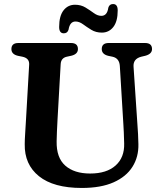

<svg xmlns="http://www.w3.org/2000/svg" viewBox="-20 -913 802 951"><path d="M591 -298.5 573.5 -586.5Q571 -624.5 537.5 -632L516 -636.5Q484 -644.5 484 -670Q484 -700 518.5 -700H698.5Q733 -700 733 -670Q733 -646 700.5 -637L679.5 -632Q638.5 -621.5 641.5 -582L660.5 -299Q664.5 -249 665.5 -199Q667 -136 636.2 -87Q605.5 -38 542.8 -10Q480 18 385 18Q245.5 18 173 -40.2Q100.5 -98.5 102.5 -199.5Q102.5 -219 104.8 -254.5Q107 -290 109 -324L124.5 -593.5Q126 -624.5 91.5 -632L69 -636.5Q36.5 -644 36.5 -670Q36.5 -700 71 -700H331.5Q366 -700 366 -670Q366 -645 333.5 -637L310.5 -632Q282 -625.5 280.5 -595L265 -322Q263 -288.5 262 -261.5Q261 -234.5 260.5 -213Q259 -132 303.2 -92.8Q347.5 -53.5 426.5 -53.5Q508 -53.5 552.5 -93.2Q597 -133 595 -202.5Q594.5 -236.5 593.2 -258Q592 -279.5 591 -298.5ZM484.5 -751.5Q455 -751.5 432.5 -765.2Q410 -779 391.2 -792.8Q372.5 -806.5 354 -806.5Q326 -806.5 319.5 -766Q314 -748 296 -748Q273 -748 273 -779.5Q273 -834 294.8 -861.8Q316.5 -889.5 351.5 -889.5Q381 -889.5 403.5 -875.8Q426 -862 444.8 -848.2Q463.5 -834.5 482 -834.5Q511 -834.5 516.5 -875Q522 -893 540 -893Q563 -893 563 -861.5Q563 -807 541.2 -779.2Q519.5 -751.5 484.5 -751.5Z"/></svg>

Font: Fraunces 9pt S050 SemiBold
Style: Regular
Weight: 600
Version: Version 1.000; ttfautohint (v1.8.3)